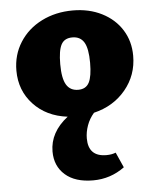

<svg xmlns="http://www.w3.org/2000/svg" viewBox="-52 -484 660 816"><g transform="rotate(-5 277.5 -76.5)"><path d="M341 1Q321 24 311 52Q301 80 301 107Q301 185 378 185Q401 185 418 178L447 243Q387 287 313 287Q236 287 193.5 249.5Q151 212 151 150Q151 68 228 8Q138 -3 83 -62Q28 -121 28 -206Q28 -273 62 -326.5Q96 -380 155.5 -410Q215 -440 289 -440Q358 -440 412.5 -412.5Q467 -385 497.5 -336.5Q528 -288 528 -226Q528 -143 476.5 -81Q425 -19 341 1ZM216 -217Q216 -156 232.5 -129Q249 -102 283 -102Q316 -102 329.5 -128Q343 -154 343 -212Q343 -273 327 -299.5Q311 -326 277 -326Q243 -326 229.5 -300.5Q216 -275 216 -217Z"/></g></svg>

Font: Ysabeau Heavy
Style: Regular
Weight: 800
Designer: Christian Thalmann (Catharsis Fonts)
Version: Version 0.003